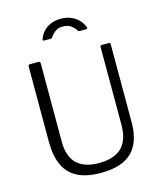

<svg xmlns="http://www.w3.org/2000/svg" viewBox="-138 -1060 982 1170"><g transform="rotate(-15 353.0 -475.5)"><path d="M612 -240Q612 -155 583 -99Q554 -43 496 -16.5Q438 10 353 10Q263 10 206 -19Q149 -48 121.5 -107Q94 -166 94 -256V-729Q94 -742 104 -742H158Q170 -742 170 -730V-236Q170 -143 217 -97Q264 -51 358 -51Q420 -51 462.5 -71.5Q505 -92 526.5 -133.5Q548 -175 548 -239V-731Q548 -742 558 -742H602Q612 -742 612 -731V-240ZM490 -859H448Q445 -859 442.5 -860.5Q440 -862 438 -867Q429 -882 409.5 -897Q390 -912 357 -912Q334 -912 319 -904Q304 -896 295 -886Q286 -876 280 -868Q276 -863 274 -861Q272 -859 266 -859H224Q220 -859 219 -862.5Q218 -866 219 -869Q226 -892 243.5 -913Q261 -934 289.5 -947.5Q318 -961 357 -961Q397 -961 426.5 -947Q456 -933 474 -911.5Q492 -890 498 -870Q502 -859 490 -859Z"/></g></svg>

Font: Libre Franklin Thin Light
Style: Regular
Weight: 300
Version: Version 3.000